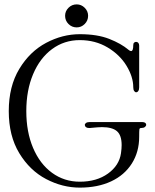

<svg xmlns="http://www.w3.org/2000/svg" viewBox="-20 -856 707 876"><path d="M20 -349Q20 -462 68 -541.5Q116 -621 190.5 -660.5Q265 -700 344 -700Q424 -700 478.5 -678.5Q533 -657 566 -629Q573 -623 578 -623Q588 -623 588 -650Q588 -658 592 -661.5Q596 -665 601 -665Q607 -665 611 -660.5Q615 -656 615 -648V-548V-458Q615 -447 611 -441Q607 -435 601 -435Q596 -435 592 -441Q588 -447 588 -458Q588 -505 557.5 -555.5Q527 -606 471 -639.5Q415 -673 344 -673Q273 -673 217.5 -632Q162 -591 131 -517.5Q100 -444 100 -349Q100 -254 131 -181Q162 -108 217.5 -67.5Q273 -27 344 -27Q421 -27 472.5 -64Q524 -101 532 -157Q535 -178 535 -194Q535 -239 513.5 -257.5Q492 -276 445 -276Q430 -276 390 -272H386Q377 -272 372 -276Q367 -280 367 -286Q367 -291 372.5 -295Q378 -299 388 -299H630Q638 -299 642.5 -295.5Q647 -292 647 -287Q647 -281 641 -276.5Q635 -272 624 -272Q617 -272 616 -266Q615 -260 615 -232Q615 -163 581.5 -110Q548 -57 487 -28.5Q426 0 344 0Q265 0 190.5 -39Q116 -78 68 -157Q20 -236 20 -349ZM277 -784Q277 -805 292.5 -820.5Q308 -836 330 -836Q351 -836 366.5 -820.5Q382 -805 382 -784Q382 -762 366.5 -746.5Q351 -731 330 -731Q308 -731 292.5 -746.5Q277 -762 277 -784Z"/></svg>

Font: Hina Mincho
Style: Regular
Weight: 400
Designer: satsuyako
Foundry: satsuyako
Version: Version 1.100